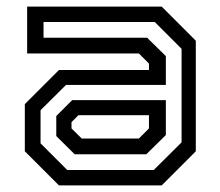

<svg xmlns="http://www.w3.org/2000/svg" viewBox="-20 -560 666 580"><path d="M158 0 55 -103V-245.5L158 -348.5H430V-368L399.5 -398.5H62V-540H468.5L571.5 -437V-103L468.5 0ZM205.5 -94 150 -149V-209.5L198 -257.5H481V-152L422 -94ZM183 -46.5H444.5L528.5 -130V-412.5L447.5 -493.5H111.5V-446H424.5L481 -390.5V-303.5H179.5L102.5 -227V-127ZM227 -141.5H399.5L430 -172V-212H217L196 -191V-172Z"/></svg>

Font: Tourney Medium
Style: Regular
Weight: 500
Designer: Tyler Finck
Foundry: Etcetera Type Co
Version: Version 1.015